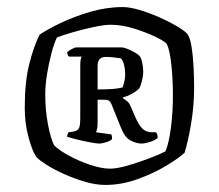

<svg xmlns="http://www.w3.org/2000/svg" viewBox="-20 -747 619 543"><path d="M278 -224Q250 -224 218.5 -233.5Q187 -243 158.5 -256Q130 -269 110 -282Q90 -295 84 -302Q73 -315 61.5 -355.5Q50 -396 50 -442Q50 -515 62.5 -565Q75 -615 92 -649Q114 -664 151.5 -682Q189 -700 235 -713.5Q281 -727 327 -727Q347 -727 374 -719Q401 -711 428.5 -699Q456 -687 477.5 -674.5Q499 -662 508 -653Q517 -644 521.5 -616Q526 -588 527.5 -556Q529 -524 529 -501Q529 -448 520.5 -397.5Q512 -347 502 -315Q486 -300 450.5 -278.5Q415 -257 369.5 -240.5Q324 -224 278 -224ZM291 -270Q311 -270 342 -279Q373 -288 403 -299.5Q433 -311 448 -319Q458 -343 463.5 -386.5Q469 -430 469 -477Q469 -524 464.5 -565Q460 -606 452 -622Q448 -629 421.5 -642Q395 -655 360 -666Q325 -677 293 -677Q275 -677 244.5 -670.5Q214 -664 185 -655.5Q156 -647 141 -641Q133 -625 125.5 -596.5Q118 -568 113 -537Q108 -506 108 -479Q108 -436 115.5 -396Q123 -356 133 -336Q147 -322 175.5 -306.5Q204 -291 236 -280.5Q268 -270 291 -270ZM260 -341Q254 -341 234.5 -344.5Q215 -348 196 -353Q177 -358 170 -360Q170 -367 174 -373L188 -375Q199 -377 203 -384Q207 -391 207 -413V-560Q207 -585 212 -587H175Q170 -592 170 -599Q173 -603 182.5 -608Q192 -613 195 -613H325Q335 -612 353 -603Q371 -594 376 -587Q380 -581 382.5 -568.5Q385 -556 385 -545Q385 -532 381.5 -518Q378 -504 373 -496Q366 -489 352.5 -481.5Q339 -474 328 -472V-469Q337 -463 341.5 -459Q346 -455 351 -443L363 -415Q372 -394 382.5 -383.5Q393 -373 409 -373H421Q423 -371 424.5 -367Q426 -363 426 -357Q418 -350 404 -345.5Q390 -341 380 -341Q366 -341 349.5 -349.5Q333 -358 322 -386L295 -453Q290 -465 278 -465H256V-398Q256 -389 254.5 -382Q253 -375 251 -373L295 -367Q297 -361 297 -354Q293 -349 281 -345Q269 -341 260 -341ZM256 -494Q273 -494 292.5 -495Q312 -496 327 -500Q329 -506 331.5 -515.5Q334 -525 334 -538Q334 -551 331 -563Q328 -575 322 -582Q309 -584 298.5 -585Q288 -586 279 -586Q256 -586 256 -560Z"/></svg>

Font: Texturina 72pt Medium
Style: Regular
Weight: 500
Designer: Guillermo Torres Carreño
Foundry: Omnibus-Type
Version: Version 1.002; ttfautohint (v1.8.3)